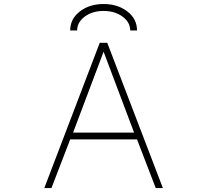

<svg xmlns="http://www.w3.org/2000/svg" viewBox="-20 -949 1040 971"><path d="M672.9 -244.1H335L240.2 2H204.1L484.4 -732.4H522.5L803.7 2H767.6ZM672.9 -794.9H638.7Q638.7 -835.9 600.1 -864.7Q561.5 -893.6 503.9 -893.6Q446.3 -893.6 408.2 -864.7Q370.1 -835.9 370.1 -794.9H335Q335 -853.5 383.8 -891.1Q432.6 -928.7 503.9 -928.7Q575.2 -928.7 624 -891.1Q672.9 -853.5 672.9 -794.9ZM503.9 -687.5 349.6 -278.3H658.2Z"/></svg>

Font: GenEi Gothic M ExtraLight
Style: Regular
Weight: 200
Designer: o_tamon (Modified); [Source Han Sans]
Ryoko NISHIZUKA  (kana & ideographs); Paul D. Hunt (Latin, Greek & Cyrillic); Wenl
Version: Version 1.1a;Original Version 1.004